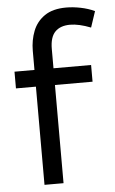

<svg xmlns="http://www.w3.org/2000/svg" viewBox="-54 -787 492 824"><g transform="rotate(-5 192.5 -375.0)"><path d="M348 -423H186V0H104V-423H18V-495H104V-577Q104 -623 119.5 -662.5Q135 -702 170 -726Q205 -750 263 -750Q292 -750 324.5 -743.5Q357 -737 385 -724L362 -655Q311 -675 273 -675Q231 -675 208.5 -652Q186 -629 186 -578V-495H348Z"/></g></svg>

Font: Inria Sans
Style: Regular
Weight: 400
Designer: Black Foundry Team
Foundry: Black Foundry
Version: Version 1.2; ttfautohint (v1.8.3)